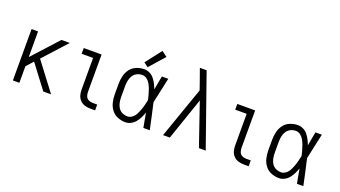

<svg xmlns="http://www.w3.org/2000/svg" viewBox="-62 -1309 3293 1861"><g transform="rotate(20 1584.0 -378.5)"><path d="M103 0H170V-171L234 -242L322 -125L417 0H497L278 -289L497 -530H411L170 -265V-530H103Z M902 0H951V-60H902Q880 -60 860.5 -70Q841 -80 833 -100.5Q825 -121 825 -143V-530H641V-471H759V-143Q759 -114 767 -86Q775 -58 796 -37Q817 -16 845 -8Q873 0 902 0Z M1264 8Q1294 8 1321 -6Q1348 -20 1367 -43.5Q1386 -67 1399 -94Q1412 -121 1422 -149Q1428 -112 1435 -74.5Q1442 -37 1449 0H1515Q1500 -67 1486 -134.5Q1472 -202 1456 -268Q1471 -333 1484.5 -399Q1498 -465 1513 -530H1447Q1440 -494 1433.5 -458Q1427 -422 1421 -387Q1411 -414 1397.5 -440Q1384 -466 1365.5 -489Q1347 -512 1320 -525Q1293 -538 1264 -538Q1223 -538 1184.5 -522.5Q1146 -507 1121 -474Q1096 -441 1086.5 -401Q1077 -361 1077 -320V-210Q1077 -169 1086.5 -129Q1096 -89 1121 -56Q1146 -23 1184.5 -7.5Q1223 8 1264 8ZM1264 -52Q1236 -52 1210 -64.5Q1184 -77 1169 -101.5Q1154 -126 1149 -154Q1144 -182 1144 -210V-320Q1144 -348 1149 -376Q1154 -404 1169 -428.5Q1184 -453 1210 -466Q1236 -479 1264 -479Q1291 -479 1313 -462Q1335 -445 1348 -421Q1361 -397 1370 -372Q1379 -347 1386 -321Q1393 -295 1399 -269Q1393 -242 1386.5 -215Q1380 -188 1370.5 -162.5Q1361 -137 1348.5 -112.5Q1336 -88 1313.5 -70Q1291 -52 1264 -52ZM1286 -567 1424 -723 1368 -765 1241 -601Z M1652 0H1722L1872 -437L2022 0H2092L1834 -735H1764Q1775 -704 1786 -673.5Q1797 -643 1808 -612L1837 -528Z M2486 0H2535V-60H2486Q2464 -60 2444.5 -70Q2425 -80 2417 -100.5Q2409 -121 2409 -143V-530H2225V-471H2343V-143Q2343 -114 2351 -86Q2359 -58 2380 -37Q2401 -16 2429 -8Q2457 0 2486 0Z M2848 8Q2878 8 2905 -6Q2932 -20 2951 -43.5Q2970 -67 2983 -94Q2996 -121 3006 -149Q3012 -112 3019 -74.5Q3026 -37 3033 0H3099Q3084 -67 3070 -134.5Q3056 -202 3040 -268Q3055 -333 3068.5 -399Q3082 -465 3097 -530H3031Q3024 -494 3017.5 -458Q3011 -422 3005 -387Q2995 -414 2981.5 -440Q2968 -466 2949.5 -489Q2931 -512 2904 -525Q2877 -538 2848 -538Q2807 -538 2768.5 -522.5Q2730 -507 2705 -474Q2680 -441 2670.5 -401Q2661 -361 2661 -320V-210Q2661 -169 2670.5 -129Q2680 -89 2705 -56Q2730 -23 2768.5 -7.5Q2807 8 2848 8ZM2848 -52Q2820 -52 2794 -64.5Q2768 -77 2753 -101.5Q2738 -126 2733 -154Q2728 -182 2728 -210V-320Q2728 -348 2733 -376Q2738 -404 2753 -428.5Q2768 -453 2794 -466Q2820 -479 2848 -479Q2875 -479 2897 -462Q2919 -445 2932 -421Q2945 -397 2954 -372Q2963 -347 2970 -321Q2977 -295 2983 -269Q2977 -242 2970.5 -215Q2964 -188 2954.5 -162.5Q2945 -137 2932.5 -112.5Q2920 -88 2897.5 -70Q2875 -52 2848 -52Z"/></g></svg>

Font: Iosevka Sparkle Light
Style: Regular
Weight: 300
Designer: Belleve Invis
Foundry: Belleve Invis
Version: Version 4.5.0; ttfautohint (v1.8.3)